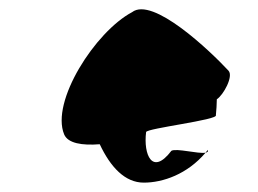

<svg xmlns="http://www.w3.org/2000/svg" viewBox="-20 -718 550 410"><path d="M117 -431C125 -412 155 -407 193 -410C216 -361 247 -328 287 -328C328 -328 380 -346 419 -392C403 -389 357 -402 346 -396C305 -342 286 -388 292 -436C293 -444 447 -462 441 -472C442 -484 443 -495 443 -506C457 -515 479 -555 468 -567C428 -610 306 -726 262 -692C183 -650 88 -501 117 -431ZM419 -392C423 -393 425 -394 424 -398C423 -396 420 -394 419 -392Z"/></svg>

Font: Ampere
Style: SuCndIta
Weight: 400
Version: Version 1